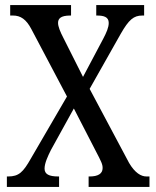

<svg xmlns="http://www.w3.org/2000/svg" viewBox="-20 -734 614 754"><path d="M7 0H212V-41H209C172 -41 155 -50 155 -72C155 -93 168 -121 180 -145L270 -308L355 -143C378 -99 383 -89 383 -74C383 -52 365 -41 332 -41H328V0H567V-41H555C534 -41 510 -55 487 -94L332 -385L454 -601C486 -657 505 -673 539 -673H546V-714H358V-673H360C387 -673 407 -668 407 -644C407 -626 398 -606 386 -583L306 -432L229 -585C216 -610 208 -630 208 -644C208 -660 217 -673 256 -673H259V-714H20V-673H31C61 -673 83 -658 103 -620L243 -355L101 -111C71 -58 54 -41 12 -41H7Z"/></svg>

Font: Noto Serif Myanmar Condensed
Style: Regular
Weight: 400
Width: 3
Designer: Ben Mitchell and the Monotype Design Team
Foundry: Monotype Imaging Inc.
Version: Version 2.106